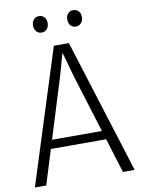

<svg xmlns="http://www.w3.org/2000/svg" viewBox="-101 -1014 793 1082"><g transform="rotate(-10 295.5 -473.5)"><path d="M9 0 253 -768H339L580 0H513L335 -575Q330 -590 324.5 -611.5Q319 -633 312.5 -655.5Q306 -678 300 -699Q294 -720 290 -734H298Q293 -720 287.5 -699Q282 -678 275.5 -655Q269 -632 263 -611Q257 -590 252 -574L74 0ZM119 -198V-248H469V-198ZM199 -853Q180 -853 168.5 -866.5Q157 -880 157 -900Q157 -921 168.5 -934Q180 -947 199 -947Q218 -947 229.5 -934Q241 -921 241 -900Q241 -880 229 -866.5Q217 -853 199 -853ZM394 -853Q375 -853 364 -866.5Q353 -880 353 -900Q353 -921 364.5 -934Q376 -947 394 -947Q413 -947 425 -934Q437 -921 437 -900Q437 -880 425 -866.5Q413 -853 394 -853Z"/></g></svg>

Font: Yaldevi ExtraLight Light
Style: Regular
Weight: 300
Version: Version 1.100